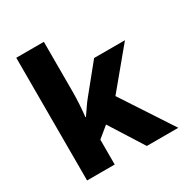

<svg xmlns="http://www.w3.org/2000/svg" viewBox="-175 -895 984 1030"><g transform="rotate(-30 317.0 -380.0)"><path d="M240 -452Q240 -416 237.5 -374.5Q235 -333 231 -298H234Q246 -315 262.5 -339.5Q279 -364 293 -381L430 -550H621L427 -316L634 0H439L307 -209L240 -154V0H69V-760H240Z"/></g></svg>

Font: Noto Sans Hebrew Thin ExtraBold
Style: Regular
Weight: 800
Version: Version 3.001